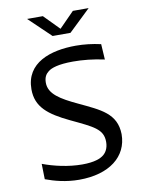

<svg xmlns="http://www.w3.org/2000/svg" viewBox="-101 -1010 822 1090"><g transform="rotate(-10 310.0 -465.0)"><path d="M527.5 -637 522 -726.5C473 -737.5 425 -743 378.5 -743C231.5 -743 87.5 -695.5 87.5 -542.5C87.5 -440 154.5 -388.5 272.5 -332C399.5 -271.5 453.5 -249.5 453.5 -175.5C453.5 -138 438 -115.5 423 -103C405 -88 370 -72.5 298 -72.5C218.5 -72.5 135 -92 71.5 -116L73.5 -27C124.5 -8 190 10 266.5 10C439.5 10 547.5 -73.5 547.5 -203.5C545 -323.5 456 -359 335 -416.5C238 -462 174.5 -500 174.5 -565C174.5 -598 186.5 -614.5 203 -627.5C221 -642 261.5 -657 347.5 -657C403 -657 463 -651 527.5 -637ZM132.5 -940.5H223.5L310 -852.5L396.5 -940.5H487.5L361.5 -820H258.5Z"/></g></svg>

Font: Monaspace Argon
Style: Regular
Weight: 400
Designer: Riley Cran & the Lettermatic Team
Foundry: Lettermatic
Version: Version 1.200 (Monaspace Argon)